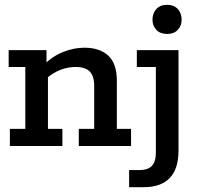

<svg xmlns="http://www.w3.org/2000/svg" viewBox="-20 -606 832 797"><path d="M21 0V-71H85V-328H16V-398H173V-338L160 -335Q198 -373 242.5 -390.5Q287 -408 330 -408Q394 -408 429.5 -375Q465 -342 465 -271V-71H524V0H307V-71H371V-249Q371 -290 352.5 -309Q334 -328 293 -328Q263 -328 232 -316.5Q201 -305 167 -276L179 -307V-71H239V0ZM516 171V100H559Q594 100 610.5 82.5Q627 65 627 28V-328H548V-398H721V19Q721 95 684.5 133Q648 171 577 171ZM674 -465Q645 -465 629 -482Q613 -499 613 -524Q613 -551 629 -568.5Q645 -586 674 -586Q702 -586 718 -568.5Q734 -551 734 -524Q734 -499 718 -482Q702 -465 674 -465Z"/></svg>

Font: Rokkitt Medium
Style: Regular
Weight: 500
Version: Version 3.103